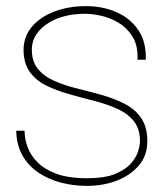

<svg xmlns="http://www.w3.org/2000/svg" viewBox="-20 -593 536 627"><path d="M263 14Q220 14 179.5 3.5Q139 -7 106 -29Q73 -51 53.5 -85Q34 -119 33 -166H60Q60 -164 61.5 -147.5Q63 -131 72 -108Q81 -85 102.5 -63Q124 -41 163 -26Q202 -11 264 -11Q324 -11 358.5 -26Q393 -41 410 -62Q427 -83 432 -102Q437 -121 437 -128Q438 -170 418 -196Q398 -222 363.5 -237.5Q329 -253 288 -263.5Q247 -274 206 -285.5Q165 -297 130.5 -314Q96 -331 76 -360Q56 -389 57 -435Q59 -478 87 -509Q115 -540 161 -556.5Q207 -573 260 -573Q316 -573 361 -553Q406 -533 432 -494.5Q458 -456 456 -398H429Q431 -444 413 -473Q395 -502 367.5 -518.5Q340 -535 310.5 -541.5Q281 -548 259 -548Q183 -548 134.5 -515.5Q86 -483 84 -435Q83 -394 103 -369Q123 -344 157 -329Q191 -314 232 -304Q273 -294 313.5 -282.5Q354 -271 388 -253.5Q422 -236 442 -206Q462 -176 461 -128Q460 -83 432.5 -51.5Q405 -20 361 -3Q317 14 263 14Z"/></svg>

Font: Darker Grotesque Light Light
Style: Regular
Weight: 300
Version: Version 1.000;gftools[0.9.28]